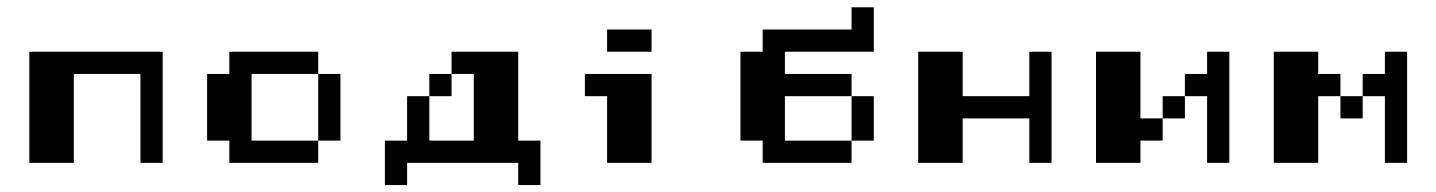

<svg xmlns="http://www.w3.org/2000/svg" viewBox="-20 -458 4040 540"><path d="M62.5 -312.5H437.5V0H375V-250H187.5V0H62.5Z M625 -312.5H875V-250H687.5V-62.5H875V0H625V-62.5H562.5V-250H625ZM875 -250H937.5V-62.5H875Z M1250 -312.5H1437.5V-62.5H1500V62.5H1437.5V0H1125V62.5H1062.5V-62.5H1125V-187.5H1187.5V-62.5H1312.5V-250H1250ZM1187.5 -250H1250V-187.5H1187.5Z M1687.5 -375H1812.5V-312.5H1687.5ZM1625 -250H1812.5V0H1687.5V-187.5H1625Z M2375 -437.5H2437.5V-312.5H2187.5V-250H2375V-187.5H2187.5V-62.5H2375V0H2125V-62.5H2062.5V-312.5H2125V-375H2375ZM2375 -187.5H2437.5V-62.5H2375Z M2562.5 -312.5H2687.5V-187.5H2875V-312.5H2937.5V0H2875V-125H2687.5V0H2562.5Z M3062.5 -312.5H3187.5V-125H3250V-62.5H3187.5V0H3062.5ZM3375 -312.5H3437.5V0H3375V-187.5H3312.5V-250H3375ZM3250 -187.5H3312.5V-125H3250Z M3562.5 -312.5H3687.5V-250H3750V-187.5H3687.5V0H3562.5ZM3875 -312.5H3937.5V0H3875V-187.5H3812.5V-250H3875ZM3750 -187.5H3812.5V-125H3750Z"/></svg>

Font: Half Eighties
Style: Regular
Weight: 400
Monospace: yes
Designer: Jayvee Enaguas (HarvettFox96)
Version: 20191127.01dev02